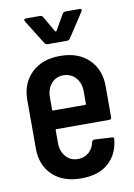

<svg xmlns="http://www.w3.org/2000/svg" viewBox="-81 -751 564 811"><g transform="rotate(-10 200.5 -345.0)"><path d="M256 -582Q251 -575 244 -575H159Q152 -575 147 -582L82 -686Q80 -690 80 -692Q80 -698 88 -698H149Q156 -698 161 -691L200 -623Q201 -622 203 -622Q205 -622 206 -623L245 -691Q250 -698 257 -698H318Q331 -698 324 -686ZM370 -225Q370 -215 360 -215H134Q130 -215 130 -211V-157Q130 -121 150 -98Q170 -75 202 -75Q230 -75 249 -92Q268 -109 273 -136Q276 -144 284 -144L358 -140Q369 -140 367 -130Q360 -65 317.5 -28.5Q275 8 202 8Q124 8 79 -35Q34 -78 34 -150V-358Q34 -429 79.5 -473Q125 -517 202 -517Q280 -517 325 -473Q370 -429 370 -358ZM130 -352V-299Q130 -295 134 -295H271Q275 -295 275 -299V-352Q275 -388 254.5 -411Q234 -434 202 -434Q170 -434 150 -411Q130 -388 130 -352Z"/></g></svg>

Font: Barlow Condensed Medium
Style: Regular
Weight: 500
Width: 3
Designer: Jeremy Tribby
Foundry: Tribby Type
Version: Version 1.422;hotconv 1.0.109;makeotfexe 2.5.65596